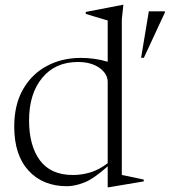

<svg xmlns="http://www.w3.org/2000/svg" viewBox="-20 -762 704 796"><path d="M576 -10 430.5 14.5H426.5V-72.5Q368.5 -20.5 329.2 -5.2Q290 10 257.5 10Q157.5 10 98.2 -54.8Q39 -119.5 39 -237Q39 -327.5 75.2 -391.2Q111.5 -455 174.2 -488.5Q237 -522 315.5 -522Q343 -522 371.8 -518Q400.5 -514 426.5 -506V-677Q420.5 -679 404.2 -683.8Q388 -688.5 369 -694.2Q350 -700 335.5 -704.5V-712.5L488.5 -742H491.5L485 -681.5V-36.5Q491 -35.5 509 -31.8Q527 -28 546.2 -24Q565.5 -20 576 -17.5ZM426.5 -421.5Q426.5 -456.5 392 -480.8Q357.5 -505 303 -505Q209 -505 154.8 -439Q100.5 -373 100.5 -263Q100.5 -158 145.5 -97.2Q190.5 -36.5 282.5 -36.5Q318.5 -36.5 354.5 -47.2Q390.5 -58 426.5 -85.5ZM565 -522.5 597 -715H663.5V-710L576.5 -522.5Z"/></svg>

Font: Newsreader Display Light
Style: Regular
Weight: 300
Designer: Hugues Gentile
Foundry: Production Type
Version: Version 1.001